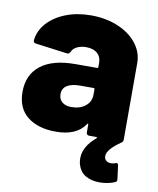

<svg xmlns="http://www.w3.org/2000/svg" viewBox="-82 -589 697 848"><g transform="rotate(10 267.0 -165.0)"><path d="M475 100Q479 98 482 98Q489 98 490 107L498 168V171Q498 179 490 182Q458 195 421 195Q386 195 359.5 180Q333 165 323 130Q320 118 320 105Q320 52 375 6Q377 5 377 3Q377 3 376.5 1.5Q376 0 373 0H341Q336 0 332.5 -3.5Q329 -7 329 -12V-47Q329 -51 328 -51.5Q327 -52 327 -52Q325 -52 323 -48Q285 8 193 8Q113 8 65.5 -29.5Q18 -67 18 -140Q18 -217 71.5 -259Q125 -301 227 -301H324Q329 -301 329 -306V-325Q329 -352 311 -367.5Q293 -383 261 -383Q237 -383 219.5 -374Q202 -365 197 -351Q192 -341 184 -341Q184 -341 183 -341L39 -360Q28 -362 28 -371Q28 -371 28 -372Q32 -415 63 -450Q94 -485 145 -505Q196 -525 258 -525Q325 -525 379 -502.5Q433 -480 464 -440.5Q495 -401 495 -353V-9Q495 0 487 5Q427 46 427 76Q427 89 435.5 96Q444 103 457 103Q466 103 475 100ZM242 -111Q280 -111 304.5 -130.5Q329 -150 329 -182V-206Q329 -211 324 -211H264Q226 -211 205.5 -198Q185 -185 185 -159Q185 -137 200 -124Q215 -111 242 -111Z"/></g></svg>

Font: LinhAnh ExtBd
Style: Regular
Weight: 800
Designer: Jeremy Tribby
Foundry: Tribby Type
Version: Version 1.408